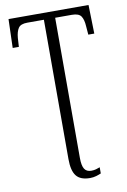

<svg xmlns="http://www.w3.org/2000/svg" viewBox="-102 -774 708 1073"><g transform="rotate(-10 252.0 -237.0)"><path d="M320 240Q266 240 242.5 210.5Q219 181 219 115V-676H125Q87 -676 74 -656.5Q61 -637 58 -601L55 -551H20L25 -714H479L483 -551H449L445 -600Q443 -637 430 -656.5Q417 -676 378 -676H283V119Q283 163 295 182Q307 201 334 201Q349 201 361 197.5Q373 194 383 190V225Q372 230 355.5 235Q339 240 320 240Z"/></g></svg>

Font: Noto Serif Condensed Light
Style: Regular
Weight: 300
Width: 3
Designer: Monotype Design Team
Foundry: Monotype Imaging Inc.
Version: Version 2.013